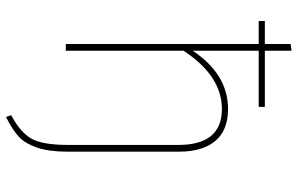

<svg xmlns="http://www.w3.org/2000/svg" viewBox="-192 -584 971 626"><g transform="rotate(90 293.0 -270.5)"><path d="M335 -529Q404 -529 439 -487.5Q474 -446 474 -369V-6Q474 56 460.5 94.5Q447 133 425.5 153Q404 173 361 195L355 178Q410 149 431 113Q452 77 452 -7V-367Q452 -509 335 -509Q227 -509 145 -384V0H123V-629H48V-649H123V-733L145 -736V-649H328V-629H145V-414Q222 -529 335 -529Z"/></g></svg>

Font: FiraGO Thin
Style: Regular
Weight: 100
Designer: bBox Type
Foundry: bBox Type GmbH
Version: Version 1.001;PS 001.001;hotconv 1.0.88;makeotf.lib2.5.64775